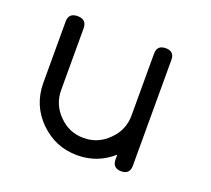

<svg xmlns="http://www.w3.org/2000/svg" viewBox="-93 -621 811 739"><g transform="rotate(20 312.5 -252.0)"><path d="M504 -36V-216V-469C504 -492.3 492.3 -504 469 -504C445 -504 433 -492.3 433 -469V-216C433 -176 418.7 -142 390 -114C362 -85.3 328 -71 288 -71C248.7 -71 215 -85.3 187 -114C159 -142 145 -176 145 -216V-288V-359V-469C144.3 -492.3 132 -504 108 -504C83.3 -504 71 -492.3 71 -469V-413V-380V-359V-288V-216C71.7 -155.3 93 -104.3 135 -63C177.7 -21 228.7 0 288 0C343.3 0 391.7 -18.3 433 -55V-36C433 -12 445 0 469 0C492.3 0 504 -12 504 -36Z"/></g></svg>

Font: Semi-Coder
Style: Regular
Weight: 400
Version: 0.1000